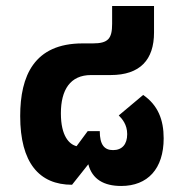

<svg xmlns="http://www.w3.org/2000/svg" viewBox="-20 -604 607 637"><path d="M382 13C470 13 523 -44 523 -145C523 -207 504 -255 455 -289L374 -221C385 -210 402 -191 402 -159C402 -125 385 -106 355 -106C326 -106 311 -124 311 -169H271L234 -119C210 -125 182 -152 182 -228C182 -306 213 -355 282 -355H347C445 -355 491 -406 491 -496V-584H352V-525C352 -476 339 -460 288 -460H254C93 -460 47 -352 47 -219C47 -64 110 9 219 9L273 -59C286 -9 325 13 382 13Z"/></svg>

Font: Noto Sans Thai UI
Style: Bold
Weight: 700
Designer: Monotype Design Team
Foundry: Monotype Imaging Inc.
Version: Version 2.000